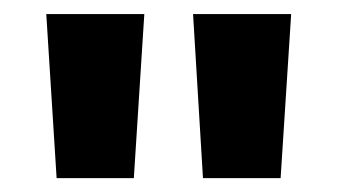

<svg xmlns="http://www.w3.org/2000/svg" viewBox="-20 -703 479 273"><path d="M268.6 -449.7 254.5 -683H394L379 -449.7ZM60.5 -449.7 45.8 -683H185.2L170.3 -449.7Z"/></svg>

Font: Cairo
Style: Regular
Weight: 400
Designer: Mohamed Gaber, Accademia di Belle Arti di Urbino
Foundry: Kief Type Foundry, Accademia di Belle Arti di Urbino
Version: Version 3.120